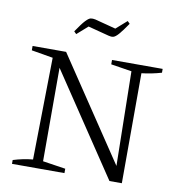

<svg xmlns="http://www.w3.org/2000/svg" viewBox="-93 -953 967 1038"><g transform="rotate(10 391.0 -434.5)"><path d="M477 -647H755V-626Q700 -610 646 -604L645 0H577L205 -556V-43L330 -24V0H42V-21Q96 -38 150 -43L159 -603L41 -623V-647H225L600 -87L591 -605L477 -623ZM262 -751 249 -764Q280 -810 297 -828Q314 -846 325 -848Q336 -850 350 -847L465 -817L524 -869L537 -856Q507 -812 490 -793Q473 -774 461.5 -771.5Q450 -769 436 -773L321 -803Z"/></g></svg>

Font: Piazzolla SC Light
Style: Regular
Weight: 300
Designer: Juan Pablo del Peral
Foundry: Huerta Tipografica
Version: Version 1.330